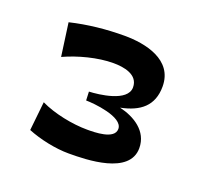

<svg xmlns="http://www.w3.org/2000/svg" viewBox="-70 -635 497 475"><g transform="rotate(20 178.5 -397.5)"><path d="M234 -387C284 -397 315 -421 315 -472C315 -543 238 -558 184 -558C136 -558 88 -553 42 -542L54 -455C91 -472 140 -485 181 -485C208 -485 247 -479 247 -445C247 -407 173 -399 148 -398L149 -375C168 -375 248 -368 248 -336C248 -308 195 -308 176 -308C137 -308 87 -318 52 -335L44 -259C76 -246 118 -237 153 -237C200 -237 313 -239 313 -309C313 -354 273 -378 234 -387Z"/></g></svg>

Font: Peralta
Style: Regular
Weight: 400
Designer: Astigmatic (AOETI)
Foundry: Astigmatic (AOETI)
Version: Version 1.000